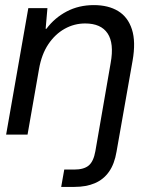

<svg xmlns="http://www.w3.org/2000/svg" viewBox="-20 -528 584 753"><path d="M4 0 91 -496H166L159 -415H162Q194 -458 241.5 -483Q289 -508 348 -508Q405 -508 443.5 -484.5Q482 -461 497.5 -412.5Q513 -364 500 -290L437 67Q429 115 407.5 145.5Q386 176 352 190.5Q318 205 272 205H220L232 137H271Q309 137 328 121Q347 105 354 65L414 -281Q428 -358 402 -397Q376 -436 314 -436Q271 -436 233.5 -415Q196 -394 169.5 -354.5Q143 -315 133 -257L88 0Z"/></svg>

Font: DM Sans 36pt
Style: Italic
Weight: 400
Italic angle: -10°
Designer: Colophon Foundry, Jonny Pinhorn
Foundry: Colophon Foundry
Version: Version 4.004;gftools[0.9.30]